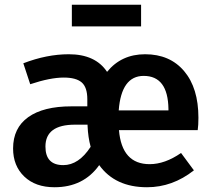

<svg xmlns="http://www.w3.org/2000/svg" viewBox="-20 -772 893 807"><path d="M573 -752V-661H282V-752ZM814 -277Q814 -246 811 -225H480Q492 -82 609 -82Q673 -82 741 -129L795 -56Q705 15 598 15Q464 15 397 -78Q331 15 209 15Q129 15 82 -30Q35 -75 35 -148Q35 -234 98.5 -279.5Q162 -325 280 -325H347V-355Q347 -405 323.5 -425.5Q300 -446 248 -446Q191 -446 107 -418L78 -506Q177 -544 269 -544Q381 -544 430 -470Q490 -544 590 -544Q694 -544 754 -473Q814 -402 814 -277ZM688 -308V-314Q686 -453 584 -453Q490 -453 479 -308ZM246 -78Q311 -78 361 -155Q350 -195 348 -244V-248H295Q171 -248 171 -156Q171 -78 246 -78Z"/></svg>

Font: FiraGO Medium
Style: Regular
Weight: 500
Designer: bBox Type
Foundry: bBox Type GmbH
Version: Version 1.001;PS 001.001;hotconv 1.0.88;makeotf.lib2.5.64775